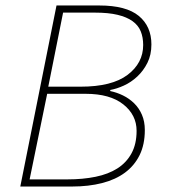

<svg xmlns="http://www.w3.org/2000/svg" viewBox="-20 -680 640 700"><path d="M54 0 186 -660H342Q440 -660 486 -622Q532 -584 532 -518Q532 -480 517.5 -451Q503 -422 480.5 -401Q458 -380 431.5 -368Q405 -356 382 -352V-348Q406 -343 428.5 -332Q451 -321 469 -303.5Q487 -286 497.5 -261.5Q508 -237 508 -206Q508 -153 489 -114.5Q470 -76 435.5 -50.5Q401 -25 352 -12.5Q303 0 244 0ZM156 -364H274Q388 -364 445 -407Q502 -450 502 -516Q502 -544 493 -566Q484 -588 463 -603Q442 -618 408.5 -626Q375 -634 326 -634H210ZM88 -26H226Q282 -26 328.5 -35.5Q375 -45 408 -66Q441 -87 459.5 -121Q478 -155 478 -203Q478 -261 429.5 -299.5Q381 -338 292 -338H152Z"/></svg>

Font: Source Code Pro ExtraLight
Style: Italic
Weight: 200
Italic angle: -11°
Monospace: yes
Designer: Paul D. Hunt, Teo Tuominen
Foundry: Adobe Systems Incorporated
Version: Version 1.050;PS 1.000;hotconv 16.6.51;makeotf.lib2.5.65220